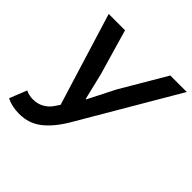

<svg xmlns="http://www.w3.org/2000/svg" viewBox="-189 -876 1047 1047"><g transform="rotate(45 334.5 -352.5)"><path d="M8 -9 48 -109Q73 -96 105 -96Q139 -96 167 -111.5Q195 -127 211 -151L232 -182L67 -718H193L269 -456L306 -302H310L388 -456L542 -718H669L339 -155Q291 -73 236 -30Q181 13 108 13Q49 13 8 -9Z"/></g></svg>

Font: Nebula Sans Semibold
Style: Regular
Weight: 600
Italic angle: -9°
Designer: Paul D. Hunt for Adobe (as Source Sans)
Foundry: Nebula Entertainment & Broadcasting LLC
Version: Version 1.010